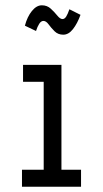

<svg xmlns="http://www.w3.org/2000/svg" viewBox="-20 -705 390 725"><path d="M63 0V-64H145V-396H67V-460H212V-64H286V0ZM242 -670 284 -649Q272 -616 255.5 -595Q239 -574 219 -574Q199 -574 186 -587Q173 -600 163.5 -613Q154 -626 144 -626Q135 -626 128 -615Q121 -604 116 -588L74 -608Q83 -642 100.5 -663.5Q118 -685 138 -685Q158 -685 172 -672Q186 -659 196.5 -646Q207 -633 216 -633Q224 -633 230 -642.5Q236 -652 242 -670Z"/></svg>

Font: Inconsolata ExtraCondensed Medium
Style: Regular
Weight: 500
Width: 2
Monospace: yes
Designer: Raph Levien, Cyreal, Brenton Simpson
Foundry: Raph Levien, Cyreal, Google
Version: Version 3.001; ttfautohint (v1.8.2.53-6de2)